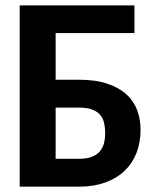

<svg xmlns="http://www.w3.org/2000/svg" viewBox="-20 -703 596 723"><path d="M486.3 -578.6H189.5V-402.8H276.9Q339.8 -402.8 384 -387.9Q428.2 -373 456.1 -347.7Q483.9 -322.3 496.6 -287.8Q509.3 -253.4 509.3 -214.8Q509.3 -166 493.7 -126.5Q478 -86.9 448.2 -58.8Q418.5 -30.8 375.2 -15.4Q332 0 277.3 0H54.2V-682.6H486.3ZM189.5 -297.9V-105H277.3Q306.6 -105 325.9 -112.5Q345.2 -120.1 356.2 -133.3Q367.2 -146.5 371.6 -163.8Q376 -181.2 376 -201.2Q376 -223.1 371.6 -241.2Q367.2 -259.3 356 -271.7Q344.7 -284.2 325.7 -291Q306.6 -297.9 276.9 -297.9Z"/></svg>

Font: Carlito
Style: Bold
Weight: 700
Designer: Lukasz Dziedzic
Foundry: tyPoland Lukasz Dziedzic
Version: Version 1.104